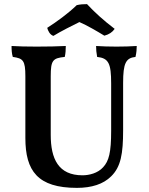

<svg xmlns="http://www.w3.org/2000/svg" viewBox="-20 -902 721 931"><path d="M239 -728C269 -747 336 -781 365 -795C404 -778 450 -751 486 -729C509 -735 525 -746 536 -762C482 -803 436 -845 402 -882C386 -882 368 -881 352 -877C312 -838 256 -797 209 -767C212 -754 222 -733 239 -728ZM577 -271V-500C577 -595 590 -621 637 -626C642 -648 643 -664 643 -679C617 -677 577 -676 545 -676C515 -676 470 -677 446 -679C446 -662 447 -648 451 -626C507 -620 519 -594 519 -497V-268C519 -162 508 -121 480 -91C454 -62 412 -52 380 -52C263 -52 226 -132 226 -248V-532C226 -610 236 -620 294 -626C298 -643 299 -661 299 -679C268 -677 202 -676 157 -676C113 -676 63 -677 36 -679C36 -661 37 -642 42 -626C92 -619 103 -609 103 -532V-233C103 -73 163 9 353 9C424 9 481 -9 519 -47C566 -93 577 -156 577 -271Z"/></svg>

Font: Vollkorn Semibold
Style: Regular
Weight: 600
Designer: Friedrich Althausen
Foundry: Friedrich Althausen
Version: Version 4.015;PS 004.015;hotconv 1.0.88;makeotf.lib2.5.64775